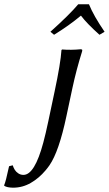

<svg xmlns="http://www.w3.org/2000/svg" viewBox="-104 -664 511 900"><path d="M313 -644Q335 -589.8 386.2 -515.1L362.3 -501Q302.7 -554.2 275.4 -590.8Q220.7 -544.9 149.4 -501L132.3 -515.1Q222.2 -595.7 262.7 -644ZM235.4 -251 207.5 -120.1Q172.4 46.4 127.9 110.8Q119.1 123.5 109.4 134.8Q78.6 171.4 40 193.6Q1.5 215.8 -43 215.8Q-71.3 215.3 -84 207L-84.5 204.1Q-77.1 188 -61.5 115.2L-44.4 110.8Q-40.5 122.6 -34.9 131.8Q-29.3 141.1 -18.6 148.4Q-7.8 155.8 5.9 155.8Q58.6 155.8 99.1 3.9Q109.9 -36.1 122.6 -96.2L151.9 -234.9Q180.2 -367.7 184.1 -429.2L187 -432.1Q229 -428.7 273.9 -433.1Q281.2 -433.1 281.7 -429.2Q281.7 -426.3 280.8 -422.9Q253.9 -337.4 235.4 -251Z"/></svg>

Font: Linux Biolinum Slanted O
Style: Slanted
Weight: 400
Designer: Philipp H. Poll
Foundry: Philipp H. Poll
Version: Version 1.0.4